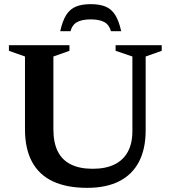

<svg xmlns="http://www.w3.org/2000/svg" viewBox="-20 -894 824 926"><path d="M618.5 -261.5V-621.5L537.5 -649V-676H760V-649L682.5 -621.5V-265.5Q682.5 -175 649.8 -113Q617 -51 554.2 -19.5Q491.5 12 400.5 12Q302.5 12 235.8 -19Q169 -50 134.8 -113Q100.5 -176 100.5 -270.5V-621.5L23 -649V-676H315V-649L237.5 -621.5V-270.5Q237.5 -206.5 258.5 -164.2Q279.5 -122 321.8 -101Q364 -80 427 -80Q489 -80 531.5 -100.5Q574 -121 596.2 -161.5Q618.5 -202 618.5 -261.5ZM417.5 -800.5Q376.5 -800.5 352.5 -787.8Q328.5 -775 320 -743.5H270.5Q281.5 -793.5 299.5 -822Q317.5 -850.5 346.2 -862.2Q375 -874 417.5 -874Q460.5 -874 489 -862.2Q517.5 -850.5 535.5 -822Q553.5 -793.5 564.5 -743.5H515Q506.5 -775 482.5 -787.8Q458.5 -800.5 417.5 -800.5Z"/></svg>

Font: Newsreader 16pt 16pt SemiBold
Style: Regular
Weight: 600
Version: Version 1.003